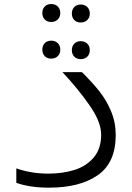

<svg xmlns="http://www.w3.org/2000/svg" viewBox="-20 -904 640 930"><path d="M59 -18.5V-88.5Q131 -63 214.5 -63Q284 -63 341.5 -81.2Q399 -99.5 434.5 -141.8Q470 -184 470 -252Q470 -313.5 413.2 -394.8Q356.5 -476 282.5 -554.5H377Q426 -506 460.8 -462.5Q495.5 -419 518 -365.2Q540.5 -311.5 540.5 -250Q540.5 -115.5 453.2 -55.2Q366 5 218 5Q124 5 59 -18.5ZM185 -663.5Q185 -683 196.8 -695Q208.5 -707 228 -707Q247.5 -707 259.8 -695Q272 -683 272 -663.5Q272 -644 259.8 -632Q247.5 -620 228 -620Q208.5 -620 196.8 -632Q185 -644 185 -663.5ZM328 -661Q328 -680.5 339.8 -692.5Q351.5 -704.5 371 -704.5Q390.5 -704.5 402.8 -692.5Q415 -680.5 415 -661Q415 -641.5 402.8 -629.5Q390.5 -617.5 371 -617.5Q351.5 -617.5 339.8 -629.5Q328 -641.5 328 -661ZM185 -841Q185 -860.5 196.8 -872.5Q208.5 -884.5 228 -884.5Q247.5 -884.5 259.8 -872.5Q272 -860.5 272 -841Q272 -821.5 259.8 -809.5Q247.5 -797.5 228 -797.5Q208.5 -797.5 196.8 -809.5Q185 -821.5 185 -841ZM328 -838.5Q328 -858 339.8 -870Q351.5 -882 371 -882Q390.5 -882 402.8 -870Q415 -858 415 -838.5Q415 -819 402.8 -807Q390.5 -795 371 -795Q351.5 -795 339.8 -807Q328 -819 328 -838.5Z"/></svg>

Font: JuliaMono Light
Style: Italic
Weight: 300
Italic angle: -9°
Monospace: yes
Designer: cormullion
Foundry: corm
Version: Version 0.054; ttfautohint (v1.8.4)